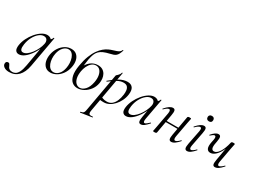

<svg xmlns="http://www.w3.org/2000/svg" viewBox="-81 -1495 3356 2543"><g transform="rotate(30 1596.5 -223.5)"><path d="M86.4 281Q36.4 281 6.8 258.3Q-22.8 235.6 -17.4 203Q-14.8 186.8 -4.7 180.8Q5.4 174.8 15.8 174.8Q29.4 174.8 36.4 183.4Q43.4 192 48.1 204.4Q52.8 216.8 60.5 229.1Q68.2 241.4 83.2 250Q98.2 258.6 125.4 258.6Q149 258.6 171.9 245.5Q194.8 232.4 214.1 195.1Q233.4 157.8 246.2 86.4L301 -229L318 -246Q288.4 -170.4 248.4 -111.6Q208.4 -52.8 165 -19.9Q121.6 13 80.6 13Q48.2 13 31.1 -11.1Q14 -35.2 21.2 -91Q29 -145.2 55.7 -199.5Q82.4 -253.8 120.5 -299.1Q158.6 -344.4 201.7 -371.7Q244.8 -399 284.4 -399Q302.8 -399 320.6 -392.3Q338.4 -385.6 351.1 -370.3Q363.8 -355 365.8 -330.4L323.4 -357Q335.6 -359 352.1 -373.4Q368.6 -387.8 373.6 -407Q375.6 -410 381.1 -408.8Q386.6 -407.6 385.6 -405.6L301.2 62.6Q281.6 168.6 227.5 224.8Q173.4 281 86.4 281ZM116.6 -36Q144.6 -36 174.6 -57.8Q204.6 -79.6 232.3 -115.2Q260 -150.8 280.5 -193.5Q301 -236.2 309.2 -277Q317.2 -314 302 -339.2Q286.8 -364.4 249.2 -363.6Q214.2 -362.8 178.1 -332.6Q142 -302.4 114.6 -251.6Q87.2 -200.8 77.4 -136Q69.8 -85.8 79.4 -60.9Q89 -36 116.6 -36Z M563 14Q515.2 14 484.3 -13.8Q453.4 -41.6 442.2 -88.6Q431 -135.6 441.8 -193Q453 -251.6 483.8 -298.1Q514.6 -344.6 558.6 -371.8Q602.6 -399 652.4 -399Q704.4 -399 735.8 -370.7Q767.2 -342.4 777.4 -295.5Q787.6 -248.6 776.4 -193Q764.2 -129.8 730.7 -82.9Q697.2 -36 652.8 -11Q608.4 14 563 14ZM597.8 -11Q639.4 -11 673.7 -47.3Q708 -83.6 719.8 -149Q727 -186 724.9 -225.3Q722.8 -264.6 711 -298.6Q699.2 -332.6 677.2 -353.8Q655.2 -375 622.6 -375Q581 -375 546.2 -337.8Q511.4 -300.6 498.4 -236Q490.4 -197.4 493 -158Q495.6 -118.6 508.1 -85.2Q520.6 -51.8 543.4 -31.4Q566.2 -11 597.8 -11Z M976.4 13.8Q929.8 13.8 895.4 -14.1Q861 -42 847.4 -101.7Q833.8 -161.4 850 -256.6Q865.6 -348.4 891.2 -413.6Q916.8 -478.8 947.9 -522.7Q979 -566.6 1012.2 -593.7Q1045.4 -620.8 1077.1 -635.3Q1108.8 -649.8 1134.2 -657Q1161.8 -665.6 1184.6 -673.2Q1207.4 -680.8 1223.7 -692.7Q1240 -704.6 1247.6 -725Q1249.6 -729.6 1253.8 -726.2Q1258 -722.8 1258.6 -723Q1247.4 -687.6 1235.9 -665.7Q1224.4 -643.8 1209.4 -631.1Q1194.4 -618.4 1173.9 -611.1Q1153.4 -603.8 1124.2 -597.4Q1070.4 -585.2 1034.3 -569.3Q998.2 -553.4 975.2 -530Q952.2 -506.6 938.9 -472.5Q925.6 -438.4 916.4 -389.8Q910 -355.2 905 -309.2Q900 -263.2 893.6 -204.4L870.2 -223.4Q887.8 -268.8 909.7 -300.1Q931.6 -331.4 956.8 -350.8Q982 -370.2 1009.4 -379.2Q1036.8 -388.2 1065.2 -388.2Q1109.4 -388.2 1138.2 -370.4Q1167 -352.6 1182.7 -323.7Q1198.4 -294.8 1202.1 -260Q1205.8 -225.2 1199.8 -191.4Q1188.8 -129.8 1153.3 -83.6Q1117.8 -37.4 1070.7 -11.8Q1023.6 13.8 976.4 13.8ZM1001.6 -6.4Q1043 -6.4 1081.9 -47.3Q1120.8 -88.2 1136.4 -171.2Q1146.8 -229 1138.6 -274.1Q1130.4 -319.2 1106.5 -345.3Q1082.6 -371.4 1045.4 -371.4Q1007.8 -371.4 979.6 -346.5Q951.4 -321.6 933.3 -283.7Q915.2 -245.8 908.4 -204.6Q898 -141 908.5 -96.7Q919 -52.4 944.1 -29.4Q969.2 -6.4 1001.6 -6.4Z M1173.6 275Q1169.8 276 1168.7 270Q1167.6 264 1171.6 263Q1194 258.8 1205.1 252.7Q1216.2 246.6 1222 231.1Q1227.8 215.6 1232.8 185L1334.8 -386Q1334.8 -389 1342 -395.1Q1349.2 -401.2 1358.9 -410.4Q1368.6 -419.6 1376.9 -431.9Q1385.2 -444.2 1388.4 -459.2Q1389.6 -463.2 1395 -462.2Q1400.4 -461.2 1399.4 -457.2L1286.4 178Q1279.4 218.6 1290.9 231Q1302.4 243.4 1343.8 237.8Q1347.8 236.2 1349.4 242Q1351 247.8 1346 248.8ZM1376 1Q1339 1 1320.5 -2Q1302 -5 1288 -8L1298 -60.4Q1317.4 -46.8 1342.4 -37.1Q1367.4 -27.4 1404.2 -27.4Q1448.6 -27.4 1479.2 -52.5Q1509.8 -77.6 1528.7 -121.4Q1547.6 -165.2 1554.4 -220Q1559.2 -254.4 1555.3 -285.6Q1551.4 -316.8 1533.3 -336.8Q1515.2 -356.8 1474.2 -356.8Q1427.8 -356.8 1381.2 -330.1Q1334.6 -303.4 1273.4 -256Q1270.2 -254.4 1266.3 -259Q1262.4 -263.6 1265.6 -265.2Q1325.6 -318.2 1390.1 -355.6Q1454.6 -393 1516 -393Q1572 -393 1596.4 -357Q1620.8 -321 1610.8 -253Q1603.8 -202 1581.1 -156Q1558.4 -110 1525.7 -74.5Q1493 -39 1454.2 -19Q1415.4 1 1376 1Z M1718.6 13Q1686.2 13 1669.1 -11.1Q1652 -35.2 1659.2 -91Q1667 -145.2 1693.7 -199.5Q1720.4 -253.8 1758.5 -299.1Q1796.6 -344.4 1839.7 -371.7Q1882.8 -399 1922.4 -399Q1940.8 -399 1958.6 -392.3Q1976.4 -385.6 1989.1 -370.3Q2001.8 -355 2003.8 -330.4L1961.4 -357Q1973.6 -359 1990.1 -373.4Q2006.6 -387.8 2011.6 -407Q2013.6 -410 2019.1 -408.8Q2024.6 -407.6 2023.6 -405.6L1965.6 -89Q1955.8 -30.8 1980.6 -30.8Q1992.2 -30.8 2009.4 -43.5Q2026.6 -56.2 2047.4 -77Q2050.4 -80 2054.4 -76Q2058.4 -72 2055.4 -69Q2022.8 -32 1996.1 -11.5Q1969.4 9 1943.4 9Q1918.6 9 1911.9 -12.9Q1905.2 -34.8 1914.8 -89L1939 -229L1956 -246Q1926.4 -170.4 1886.4 -111.6Q1846.4 -52.8 1803 -19.9Q1759.6 13 1718.6 13ZM1754.6 -36Q1782.6 -36 1812.6 -57.8Q1842.6 -79.6 1870.3 -115.2Q1898 -150.8 1918.5 -193.5Q1939 -236.2 1947.2 -277Q1955.2 -314 1940 -339.2Q1924.8 -364.4 1887.6 -363.6Q1853.2 -362.8 1817 -332.6Q1780.8 -302.4 1753 -251.6Q1725.2 -200.8 1715.4 -136Q1707.8 -85.8 1717.4 -60.9Q1727 -36 1754.6 -36Z M2154.4 8Q2140.2 8 2135.6 6.3Q2131 4.6 2131 1.6Q2131 -1.6 2136.5 -24.8Q2142 -48 2146 -74L2187 -297Q2196.8 -355.6 2170.4 -355.6Q2158.8 -355.6 2140.7 -344Q2122.6 -332.4 2101.2 -310Q2098.2 -306 2093.8 -310.5Q2089.4 -315 2093.2 -318.2Q2126.8 -357.2 2155.4 -376.1Q2184 -395 2209.6 -395Q2234.4 -395 2240.8 -373.3Q2247.2 -351.6 2237.6 -299.4L2186.4 -7.2Q2183.8 8 2154.4 8ZM2191 -183.4 2194.8 -202.6H2427.2L2424.2 -183.4ZM2408.4 8.2Q2382.8 8.2 2376.5 -13.9Q2370.2 -36 2379.6 -87.4L2431.6 -379.6Q2434.2 -394.8 2462.8 -394.8Q2478 -394.8 2482.1 -393Q2486.2 -391.2 2486.2 -388.4Q2486.2 -385.2 2481.2 -362.4Q2476.2 -339.6 2471.2 -312.8L2430.2 -89.8Q2420.4 -31.2 2447.6 -31.2Q2472.6 -31.2 2515.8 -76.8Q2519.8 -80.8 2523.8 -76.7Q2527.8 -72.6 2524 -68.6Q2490.4 -30.4 2462.6 -11.1Q2434.8 8.2 2408.4 8.2Z M2651.2 9Q2627 9 2619 -12Q2611 -33 2621.8 -89L2662.8 -297Q2674.4 -355.6 2646.2 -355.6Q2634.6 -355.6 2616.5 -344Q2598.4 -332.4 2577.2 -310Q2574 -306 2569.6 -310.5Q2565.2 -315 2569 -318.2Q2603.4 -357.2 2631.2 -376.1Q2659 -395 2684.6 -395Q2710.2 -395 2717 -373.3Q2723.8 -351.6 2713.4 -299.4L2673 -89Q2667.2 -58.6 2672.2 -44.7Q2677.2 -30.8 2689.2 -30.8Q2700.2 -30.8 2718 -42.4Q2735.8 -54 2756.6 -75.4Q2760.6 -79.4 2764.6 -75Q2768.6 -70.6 2764.6 -67.4Q2732 -29.6 2704.6 -10.3Q2677.2 9 2651.2 9ZM2708 -477.2Q2687.6 -477.2 2676.1 -488.2Q2664.6 -499.2 2664.6 -520Q2664.6 -538.4 2676.1 -549.4Q2687.6 -560.4 2708 -560.4Q2728.4 -560.4 2739.3 -549.4Q2750.2 -538.4 2750.2 -520Q2750.2 -477.2 2708 -477.2Z M2929 -125Q2891.6 -125 2876.9 -157.6Q2862.2 -190.2 2876.6 -259.2L2884.4 -297Q2890.2 -327.6 2885.3 -341.4Q2880.4 -355.2 2868.2 -355.2Q2859 -355.2 2844.3 -345.6Q2829.6 -336 2812 -320.2Q2809 -316.2 2805 -320.2Q2801 -324.2 2804 -328.2Q2832 -360.6 2856.9 -377.8Q2881.8 -395 2905.2 -395Q2930.2 -395 2937.5 -373.6Q2944.8 -352.2 2934 -297L2930.4 -277.4Q2918 -216.2 2927.5 -190.7Q2937 -165.2 2962.6 -165.2Q3003.6 -165.2 3041.1 -222.8Q3078.6 -280.4 3100.4 -378.8L3113.8 -377.8Q3097.2 -300.2 3067.7 -243.4Q3038.2 -186.6 3002.4 -155.8Q2966.6 -125 2929 -125ZM3078 9Q3052.4 9 3046.1 -12.7Q3039.8 -34.4 3049.2 -86.6L3100.4 -378.8Q3104.6 -394 3132.4 -394Q3147.6 -394 3151.7 -392.2Q3155.8 -390.4 3155.8 -387.6Q3155.8 -384.4 3150.8 -361.2Q3145.8 -338 3140.8 -312L3099.8 -89Q3090 -30.4 3117.2 -30.4Q3128 -30.4 3146.1 -42Q3164.2 -53.6 3185.6 -76Q3189.4 -80 3193.4 -75.5Q3197.4 -71 3193.6 -67.8Q3160 -28.8 3131.9 -9.9Q3103.8 9 3078 9Z"/></g></svg>

Font: Cormorant Infant Light
Style: Italic
Weight: 300
Italic angle: -10°
Designer: Christian Thalmann (Catharsis Fonts)
Foundry: Catharsis Fonts
Version: Version 4.001